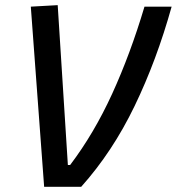

<svg xmlns="http://www.w3.org/2000/svg" viewBox="-20 -719 681 739"><path d="M149.9 0 98.6 -693.4 202.1 -699.2 241.2 -84H250Q341.8 -205.1 411.9 -358.4Q481.9 -511.7 536.1 -693.4H640.6Q583 -486.8 498 -310.8Q413.1 -134.8 292.5 0Z"/></svg>

Font: Cascadia Mono NF
Style: Italic
Weight: 400
Italic angle: -10°
Monospace: yes
Designer: Aaron Bell
Foundry: Saja Typeworks
Version: Version 2404.023